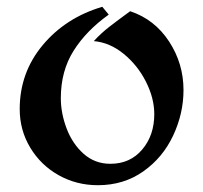

<svg xmlns="http://www.w3.org/2000/svg" viewBox="-20 -531 598 565"><path d="M520 -266Q520 -197 489.5 -132Q459 -67 401.5 -26.5Q344 14 268 14Q205 14 152.5 -15.5Q100 -45 69 -96.5Q38 -148 38 -210Q38 -317 105.5 -398Q173 -479 281 -511L300 -488Q234 -441 196.5 -381.5Q159 -322 159 -242Q159 -198 176 -153Q193 -108 226 -78.5Q259 -49 305 -49Q363 -49 398.5 -91Q434 -133 434 -195Q434 -242 409.5 -290.5Q385 -339 344 -372.5Q303 -406 256 -410Q277 -433 301.5 -452Q326 -471 363 -498Q435 -474 477.5 -409Q520 -344 520 -266Z"/></svg>

Font: Amita
Style: Bold
Weight: 700
Designer: Eduardo Rodriguez Tunni, Modular Infotech, Brian J. Bonislawsky
Foundry: Eduardo Rodriguez Tunni, Modular Infotech, Brian J. Bonislawsky
Version: Version 1.003